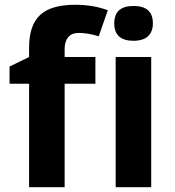

<svg xmlns="http://www.w3.org/2000/svg" viewBox="-20 -785 732 805"><path d="M102 -434H20V-506L102 -546V-586Q102 -679 148 -722Q194 -765 295 -765Q371 -765 432 -742L394 -633Q347 -647 311 -647Q281 -647 266 -629Q251 -611 251 -580V-546H380V-434H251V0H102ZM459 -687Q459 -760 540 -760Q621 -760 621 -687Q621 -652 600.5 -633Q580 -614 540 -614Q459 -614 459 -687ZM465 -546H614V0H465Z"/></svg>

Font: OpenSansMMV
Style: Bold
Weight: 700
Foundry: Ascender Corporation
Version: Version 4.001